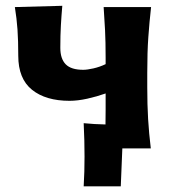

<svg xmlns="http://www.w3.org/2000/svg" viewBox="-20 -524 602 678"><path d="M275.5 134Q277 108 277.8 81.5Q278.5 55 278.5 29Q278.5 2 277.8 -27.8Q277 -57.5 275.5 -89Q294.5 -87 313.8 -86Q333 -85 352.5 -84.5Q353 -110 353 -137Q353 -164 353 -194Q322 -183 288.2 -175.5Q254.5 -168 225.5 -168Q141.5 -168 93 -207Q44.5 -246 44.5 -327Q44.5 -380 41.8 -419.5Q39 -459 32.5 -499L200 -503.5Q197 -469.5 195 -434.5Q193 -399.5 193 -355Q193 -316.5 212 -297Q231 -277.5 274 -277.5Q288 -277.5 310 -282.5Q332 -287.5 353 -297.5V-320Q353 -376.5 351 -416.5Q349 -456.5 346 -499H513.5Q507.5 -445.5 503.8 -393Q500 -340.5 500 -266V-216Q500 -154 503 -103.8Q506 -53.5 512.5 0H412L406.5 134Z"/></svg>

Font: Commissioner Flair
Style: Bold
Weight: 700
Designer: Kostas Bartsokas
Foundry: Kostas Bartsokas
Version: Version 1.000; ttfautohint (v1.8.3)